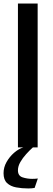

<svg xmlns="http://www.w3.org/2000/svg" viewBox="-32 -830 300 1081"><path d="M69 0V-810H180V0ZM127 231Q91 231 59 225Q27 219 7.5 200.5Q-12 182 -12 145Q-12 112 5 82Q22 52 47.5 30Q73 8 99 0H153Q135 16 115.5 37.5Q96 59 82.5 82.5Q69 106 69 129Q69 160 95 168.5Q121 177 149 177Q157 177 165.5 176.5Q174 176 181 175L163 228Q147 231 127 231Z"/></svg>

Font: Oswald
Style: Regular
Weight: 400
Designer: Vernon Adams
Foundry: Vernon Adams
Version: Version 4.103; ttfautohint (v1.8.3)